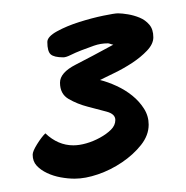

<svg xmlns="http://www.w3.org/2000/svg" viewBox="-20 -521 279 288"><path d="M210 -465Q210 -455 200.5 -445Q191 -435 178 -426.5Q165 -418 151.5 -411.5Q138 -405 130 -401Q142 -398 155 -392Q168 -386 178.5 -377.5Q189 -369 196 -358Q203 -347 203 -334Q203 -318 191.5 -303.5Q180 -289 163 -277.5Q146 -266 127 -259.5Q108 -253 92 -253Q82 -253 71 -255Q60 -257 50.5 -261.5Q41 -266 35 -272.5Q29 -279 29 -289Q29 -294 35.5 -304.5Q42 -315 48 -321Q67 -303 90 -303Q99 -303 109.5 -306Q120 -309 130 -314.5Q140 -320 146.5 -326.5Q153 -333 153 -341Q153 -350 140 -353.5Q127 -357 111.5 -361Q96 -365 83 -372.5Q70 -380 70 -397Q70 -412 93.5 -424Q117 -436 150 -454Q149 -454 146 -455Q143 -456 142 -456Q131 -456 121 -452.5Q111 -449 102 -445.5Q93 -442 86 -438.5Q79 -435 75 -435Q61 -435 56 -439.5Q51 -444 51 -458Q51 -466 65.5 -474Q80 -482 99 -488Q118 -494 135 -497.5Q152 -501 157 -501Q163 -501 172 -499.5Q181 -498 189.5 -494.5Q198 -491 204 -484Q210 -477 210 -465Z"/></svg>

Font: Reenie Beanie
Style: Regular
Weight: 500
Designer: James Grieshaber
Foundry: James Grieshaber
Version: Version 1.000